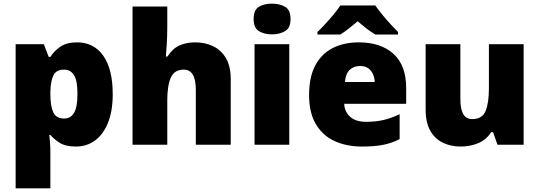

<svg xmlns="http://www.w3.org/2000/svg" viewBox="-20 -796 2966 1056"><path d="M404 -563Q496 -563 548 -489.5Q600 -416 600 -278Q600 -184 573.5 -119.5Q547 -55 501.5 -22.5Q456 10 398 10Q340 10 307.5 -11Q275 -32 257 -54H251Q253 -35 255 -13Q257 9 257 38V240H66V-553H221L248 -483H257Q277 -515 311.5 -539Q346 -563 404 -563ZM332 -413Q290 -413 274.5 -383Q259 -353 257 -294V-279Q257 -213 273 -178.5Q289 -144 333 -144Q369 -144 387.5 -175.5Q406 -207 406 -280Q406 -353 387 -383Q368 -413 332 -413Z M900 -652Q900 -591 897 -549Q894 -507 892 -485H901Q928 -528 966 -545.5Q1004 -563 1053 -563Q1108 -563 1152 -542Q1196 -521 1222.5 -476.5Q1249 -432 1249 -360V0H1057V-302Q1057 -413 991 -413Q939 -413 919.5 -369Q900 -325 900 -243V0H709V-760H900Z M1476 -776Q1517 -776 1547.5 -759Q1578 -742 1578 -691Q1578 -642 1547.5 -624.5Q1517 -607 1476 -607Q1434 -607 1404.5 -624.5Q1375 -642 1375 -691Q1375 -742 1404.5 -759Q1434 -776 1476 -776ZM1571 -553V0H1380V-553Z M1953 -563Q2074 -563 2144 -500Q2214 -437 2214 -310V-225H1873Q1875 -182 1905.5 -154Q1936 -126 1994 -126Q2046 -126 2089 -136Q2132 -146 2178 -168V-31Q2138 -10 2090.5 0Q2043 10 1971 10Q1887 10 1821.5 -19.5Q1756 -49 1718 -112Q1680 -175 1680 -273Q1680 -373 1714.5 -437Q1749 -501 1810.5 -532Q1872 -563 1953 -563ZM1960 -433Q1926 -433 1903.5 -412Q1881 -391 1877 -345H2041Q2040 -382 2019.5 -407.5Q1999 -433 1960 -433ZM2044 -766Q2060 -743 2082.5 -715.5Q2105 -688 2128.5 -662.5Q2152 -637 2169 -620V-606H2045Q2019 -621 1996 -639Q1973 -657 1947 -679Q1921 -657 1899.5 -640Q1878 -623 1852 -606H1726V-620Q1745 -638 1768.5 -663.5Q1792 -689 1814.5 -716Q1837 -743 1852 -766Z M2860 -553V0H2716L2692 -69H2681Q2655 -27 2610 -8.5Q2565 10 2514 10Q2460 10 2416 -11Q2372 -32 2346.5 -77Q2321 -122 2321 -193V-553H2512V-251Q2512 -197 2527.5 -169Q2543 -141 2578 -141Q2632 -141 2650.5 -185Q2669 -229 2669 -311V-553Z"/></svg>

Font: Noto Sans Syriac Western Black
Style: Regular
Weight: 900
Designer: Patrick Giasson and the Monotype Design Team
Foundry: Monotype Imaging Inc.
Version: Version 3.000; ttfautohint (v1.8.4.7-5d5b)